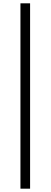

<svg xmlns="http://www.w3.org/2000/svg" viewBox="-20 -856 305 1155"><path d="M103 279H161V-836H103Z"/></svg>

Font: Genne Gothic Normal
Style: Regular
Weight: 350
Designer: Ryoko NISHIZUKA (kana & ideographs); Paul D. Hunt (Latin, Greek & Cyrillic); Wenlong ZHANG (bopomofo); Sandoll Communica
Foundry: Adobe Systems Incorporated
Version: Version 1.004;PS 1.004;hotconv 16.6.51;makeotf.lib2.5.65220